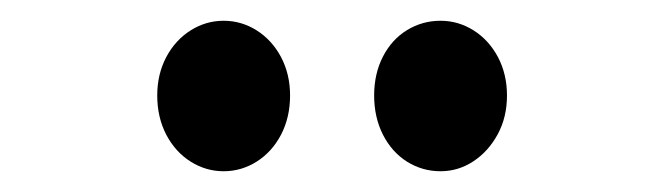

<svg xmlns="http://www.w3.org/2000/svg" viewBox="-20 -804 640 185"><path d="M131.5 -712Q131.5 -732.5 140.2 -749Q149 -765.5 163.8 -774.8Q178.5 -784 195.5 -784Q212.5 -784 227.2 -774.8Q242 -765.5 250.8 -749Q259.5 -732.5 259.5 -712Q259.5 -691 250.8 -674.2Q242 -657.5 227.2 -648.2Q212.5 -639 195.5 -639Q178.5 -639 163.8 -648.2Q149 -657.5 140.2 -674.2Q131.5 -691 131.5 -712ZM340.5 -712Q340.5 -733 349 -749.5Q357.5 -766 372.2 -775Q387 -784 404.5 -784Q421.5 -784 436.2 -774.8Q451 -765.5 459.8 -749Q468.5 -732.5 468.5 -712Q468.5 -691 459.5 -674.5Q450.5 -658 436 -648.5Q421.5 -639 404.5 -639Q387 -639 372.2 -648.2Q357.5 -657.5 349 -674.2Q340.5 -691 340.5 -712Z"/></svg>

Font: SplineSansMono30
Style: Regular
Weight: 400
Designer: Eben Sorkin, Mirko Velimirovic
Foundry: Sorkin Type
Version: Version 1.000